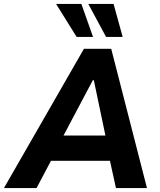

<svg xmlns="http://www.w3.org/2000/svg" viewBox="-53 -952 812 972"><path d="M-33 0 372 -705H510L691 0H534L490 -200L542 -138H162L238 -200L132 0ZM417 -546 249 -229 232 -266H513L488 -231L422 -546ZM484 -765 394 -932H522L568 -765ZM335 -765 231 -932H359L418 -765Z"/></svg>

Font: Nunito Sans 7pt SemiCondensed ExtraBold
Style: Italic
Weight: 800
Width: 4
Italic angle: -9°
Designer: Vernon Adams
Foundry: Vernon Adams
Version: Version 3.101;gftools[0.9.27]